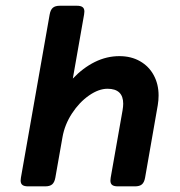

<svg xmlns="http://www.w3.org/2000/svg" viewBox="-20 -661 640 681"><path d="M279.3 -620.1Q279.3 -617.7 278.3 -609.9L238.3 -382.3Q274.4 -420.4 316.4 -441.2Q358.4 -461.9 403.3 -461.9Q445.3 -461.9 476.8 -443.8Q508.3 -425.8 525.4 -394Q542.5 -362.3 542.5 -322.3Q542.5 -305.7 539.6 -288.1L494.6 -30.8Q491.7 -14.2 483.4 -7.1Q475.1 0 458.5 0H397.9Q384.3 0 377.9 -4.9Q371.6 -9.8 371.6 -20.5Q371.6 -22.9 372.6 -30.8L414.6 -269Q417 -283.7 417 -293Q417 -346.2 361.3 -346.2Q330.1 -346.2 295.7 -322.3Q261.2 -298.3 235.4 -258.8Q209.5 -219.2 201.7 -174.8L176.3 -30.8Q173.3 -14.2 165 -7.1Q156.7 0 140.1 0H79.6Q65.9 0 59.6 -4.9Q53.2 -9.8 53.2 -20.5Q53.2 -22.9 54.2 -30.8L156.2 -609.9Q159.2 -626.5 167.5 -633.5Q175.8 -640.6 192.4 -640.6H252.9Q266.6 -640.6 272.9 -635.7Q279.3 -630.9 279.3 -620.1Z"/></svg>

Font: Courier Prime Sans
Style: Bold Italic
Weight: 700
Italic angle: -10°
Designer: Alan Dague-Greene
Foundry: Quote-Unquote Apps
Version: Version 3.020